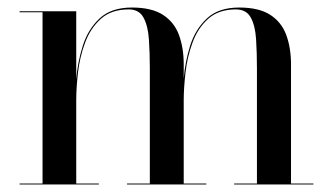

<svg xmlns="http://www.w3.org/2000/svg" viewBox="-20 -490 884 510"><path d="M32 -2.5H93V-457.5H32V-460H182.5V-279.5Q186 -324 199.8 -368Q213.5 -412 244.5 -441Q275.5 -470 330.5 -470Q383 -470 413 -450.5Q443 -431 455.5 -396.8Q468 -362.5 468 -319V-281Q471.5 -325.5 485.2 -369Q499 -412.5 529.8 -441.2Q560.5 -470 615.5 -470Q668 -470 698 -450.5Q728 -431 740.5 -396.8Q753 -362.5 753 -319V-2.5H812.5V0H602V-2.5H662.5V-308Q662.5 -350 660.2 -385.8Q658 -421.5 646.2 -443.2Q634.5 -465 606.5 -465Q561 -465 533.2 -440.2Q505.5 -415.5 491.5 -377.2Q477.5 -339 472.8 -297.8Q468 -256.5 468 -223V-2.5H528V0H317.5V-2.5H378V-308Q378 -350 375.5 -385.8Q373 -421.5 361.2 -443.2Q349.5 -465 322 -465Q276 -465 248.2 -440.2Q220.5 -415.5 206.2 -377.2Q192 -339 187.2 -297.8Q182.5 -256.5 182.5 -223V-2.5H242.5V0H32Z"/></svg>

Font: Bodoni* 72pt
Style: Regular
Weight: 400
Version: Version 2.3